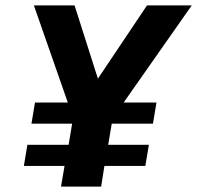

<svg xmlns="http://www.w3.org/2000/svg" viewBox="-20 -688 727 708"><path d="M205 0 218 -76H68L81 -154H233L246 -232H96L109 -310H230L105 -668H255L341 -398L522 -668H687L436 -310H557L544 -232H392L379 -154H529L516 -76H365L353 0Z"/></svg>

Font: Gantari
Style: Bold Italic
Weight: 700
Italic angle: -10°
Designer: Anugrah Pasau
Foundry: Lafontype
Version: Version 1.000; ttfautohint (v1.8.4.7-5d5b)